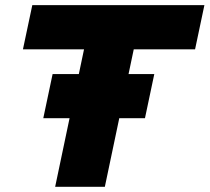

<svg xmlns="http://www.w3.org/2000/svg" viewBox="-20 -723 811 743"><path d="M193.4 0 305.2 -532.2H68.8L105 -703.1H771L734.9 -532.2H497.6L385.7 0ZM147.5 -265.6 183.6 -436.5H577.1L541 -265.6Z"/></svg>

Font: Schibsted Grotesk Black
Style: Italic
Weight: 900
Italic angle: -12°
Designer: Bakken & Baeck AS, Henrik Kongsvoll
Foundry: Schibsted ASA
Version: Version 1.100;gftools[0.9.25]